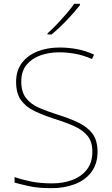

<svg xmlns="http://www.w3.org/2000/svg" viewBox="-20 -972 583 1002"><path d="M489 -180Q489 -116 456.5 -73.5Q424 -31 369.5 -10.5Q315 10 250 10Q181 10 136.5 0.5Q92 -9 56 -19V-48Q96 -34 143.5 -24.5Q191 -15 252 -15Q309 -15 356.5 -32.5Q404 -50 433 -86.5Q462 -123 462 -181Q462 -231 438 -261.5Q414 -292 369.5 -312.5Q325 -333 263 -352Q205 -371 160 -392.5Q115 -414 89.5 -449.5Q64 -485 64 -544Q64 -604 94.5 -644Q125 -684 176.5 -704Q228 -724 291 -724Q338 -724 382.5 -715.5Q427 -707 471 -687L460 -664Q414 -684 371.5 -691.5Q329 -699 289 -699Q236 -699 191 -683Q146 -667 118.5 -633.5Q91 -600 91 -546Q91 -492 116 -460Q141 -428 183.5 -409.5Q226 -391 277 -375Q341 -355 388.5 -332.5Q436 -310 462.5 -274.5Q489 -239 489 -180ZM397 -945Q371 -911 330 -868Q289 -825 249 -792H228V-798Q251 -818 277.5 -846Q304 -874 328.5 -902.5Q353 -931 367 -952H397Z"/></svg>

Font: Noto Sans Bengali Thin
Style: Regular
Weight: 100
Designer: Jelle Bosma - Monotype Design Team
Foundry: Monotype Imaging Inc.
Version: Version 2.003; ttfautohint (v1.8.4.7-5d5b)